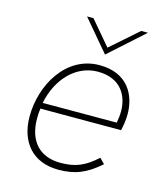

<svg xmlns="http://www.w3.org/2000/svg" viewBox="-106 -779 753 868"><g transform="rotate(15 270.0 -345.5)"><path d="M247.5 6C324.5 6 376 -14.5 441 -71.5L417.5 -95.5C361.5 -44.5 318 -26.5 248.5 -26.5C151.5 -26.5 95 -86.5 95 -193.5C95 -208.5 95.5 -223.5 98 -240H475.5C480.5 -258 485.5 -291.5 485.5 -317C485.5 -406 439 -499 306.5 -499C150.5 -499 60 -341.5 60 -193.5C60 -74 127 6 247.5 6ZM101.5 -267.5C124.5 -383 204 -468.5 306.5 -468.5C416.5 -468.5 453.5 -392.5 453.5 -323C453.5 -304 451.5 -286.5 448 -268ZM194 -697 317 -551.5 479 -697H447.5L319.5 -584.5L224 -697Z"/></g></svg>

Font: HK Grotesk ExtraLight
Style: Italic
Weight: 200
Italic angle: -16°
Designer: Alfredo Marco Pradil
Foundry: Hanken Design Co.
Version: Version 3.001;FEAKit 1.0